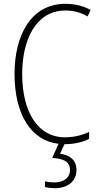

<svg xmlns="http://www.w3.org/2000/svg" viewBox="-20 -744 520 1004"><path d="M380 143C380 97 349 67 294 60L317 10H318C369 10 414 -1 446 -18V-54C416 -40 373 -26 320 -26C178 -26 96 -158 96 -358C96 -533 166 -689 322 -689C359 -689 400 -681 438 -658L454 -692C413 -714 370 -724 322 -724C140 -724 56 -556 56 -358C56 -147 141 -9 286 8L253 82C310 85 346 100 346 144C346 187 312 210 264 210C248 210 230 208 215 204V234C230 238 248 240 266 240C336 240 380 203 380 143Z"/></svg>

Font: Noto Sans Gurmukhi UI Condensed ExtraLight
Style: Regular
Weight: 200
Width: 3
Designer: Jelle Bosma - Monotype Design Team
Foundry: Monotype Imaging Inc.
Version: Version 2.004